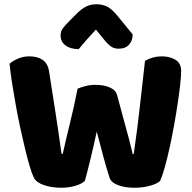

<svg xmlns="http://www.w3.org/2000/svg" viewBox="-20 -875 903 903"><path d="M345 -458Q356 -463 379.5 -469.5Q403 -476 427 -476Q469 -476 497 -463.5Q525 -451 531 -427Q542 -386 551.5 -350.5Q561 -315 570 -282.5Q579 -250 587.5 -218Q596 -186 604 -151H609Q618 -212 625 -267.5Q632 -323 638 -376.5Q644 -430 650 -482.5Q656 -535 662 -589Q699 -610 741 -610Q778 -610 805 -594Q832 -578 832 -540Q832 -518 827.5 -477.5Q823 -437 815.5 -387Q808 -337 798 -282Q788 -227 777 -177Q766 -127 754.5 -86.5Q743 -46 733 -24Q718 -10 684 -1Q650 8 614 8Q567 8 534.5 -4.5Q502 -17 495 -40Q482 -80 467 -135Q452 -190 435 -256Q421 -191 406 -129Q391 -67 379 -24Q364 -10 334 -1Q304 8 268 8Q223 8 186.5 -4.5Q150 -17 139 -40Q130 -58 119.5 -93.5Q109 -129 98 -174.5Q87 -220 75.5 -273Q64 -326 54.5 -379Q45 -432 37 -482.5Q29 -533 25 -575Q39 -588 64 -599Q89 -610 118 -610Q156 -610 180.5 -593.5Q205 -577 211 -538Q227 -436 237.5 -368Q248 -300 254.5 -256.5Q261 -213 264 -189Q267 -165 270 -151H275Q284 -191 292 -225Q300 -259 308.5 -293.5Q317 -328 326 -367.5Q335 -407 345 -458ZM431 -736Q418 -721 407.5 -710Q397 -699 388 -688.5Q379 -678 370 -667.5Q361 -657 350 -644Q311 -644 288 -661.5Q265 -679 265 -708Q265 -728 276 -742.5Q287 -757 309 -779L343 -813Q362 -832 383.5 -843.5Q405 -855 434 -855Q460 -855 482 -845Q504 -835 533 -800L604 -713Q604 -685 587.5 -665.5Q571 -646 537 -646Q517 -646 502 -656.5Q487 -667 471 -687Z"/></svg>

Font: Baloo Bhai 2 ExtraBold
Style: Regular
Weight: 800
Designer: Supriya Tembe, Noopur Datye and Ek Type
Foundry: Ek Type
Version: Version 1.640;PS 1.000;hotconv 16.6.51;makeotf.lib2.5.65220;